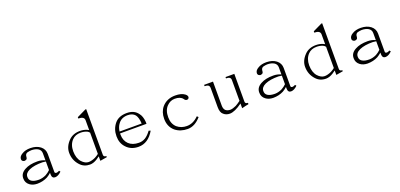

<svg xmlns="http://www.w3.org/2000/svg" viewBox="9 -1497 4670 2240"><g transform="rotate(-20 2344.0 -376.5)"><path d="M465.8 -108.4Q475.6 -108.4 499 -120.1L510.7 -105.5Q469.7 -64.5 430.7 -64.5Q412.1 -64.5 402.3 -76.2Q391.6 -88.9 391.6 -112.3V-133.8Q366.2 -110.4 338.9 -94.7Q280.3 -64.5 209 -64.5Q154.3 -65.4 118.2 -92.8Q75.2 -125 76.2 -178.7Q75.2 -241.2 140.6 -276.4Q201.2 -310.5 297.9 -309.6Q346.7 -309.6 391.6 -289.1V-377Q391.6 -416 358.4 -436.5Q325.2 -456.1 275.4 -456.1Q252.9 -455.1 225.6 -448.2Q196.3 -438.5 196.3 -397.5Q195.3 -379.9 183.6 -373Q170.9 -366.2 159.2 -366.2Q147.5 -368.2 137.7 -375Q127 -384.8 127 -397.5Q127 -433.6 168 -457Q210.9 -484.4 275.4 -483.4Q348.6 -482.4 395.5 -446.3Q442.4 -409.2 442.4 -350.6V-126Q442.4 -108.4 465.8 -108.4ZM185.5 -252.9Q126 -225.6 127 -178.7Q126 -140.6 156.2 -122.1Q186.5 -102.5 245.1 -102.5Q290 -103.5 334 -125Q367.2 -143.6 391.6 -168V-274.4L350.6 -279.3Q248 -280.3 185.5 -252.9Z M1076.7 -92.8V-79.1L991.7 -64.5V-120.1Q976.1 -107.4 955.6 -94.7Q907.7 -64.5 865.7 -64.5Q789.6 -64.5 742.7 -117.2Q681.2 -183.6 681.2 -277.3Q681.2 -354.5 745.6 -419.9Q798.3 -473.6 886.2 -473.6Q927.2 -473.6 966.3 -459Q980 -453.1 991.7 -446.3V-567.4Q991.7 -616.2 918.5 -616.2V-632.8L1031.7 -687.5H1042.5V-122.1Q1041.5 -92.8 1076.7 -92.8ZM991.7 -414.1Q978 -430.7 962.4 -437.5Q927.2 -452.1 886.2 -452.1Q819.8 -452.1 780.8 -411.1Q731.9 -360.4 731.9 -277.3Q732.9 -190.4 774.9 -142.6Q815.9 -97.7 859.9 -97.7Q897 -97.7 943.8 -119.1Q973.1 -134.8 991.7 -150.4Z M1317.9 -127.9Q1266.1 -182.6 1266.1 -268.6Q1266.1 -357.4 1318.8 -421.9Q1369.6 -483.4 1470.2 -483.4Q1562 -483.4 1606.9 -420.9Q1639.2 -382.8 1645 -308.6V-286.1H1316.9V-268.6Q1317.9 -196.3 1362.8 -152.3Q1408.7 -108.4 1487.8 -108.4Q1530.8 -107.4 1569.8 -130.9Q1606 -154.3 1641.1 -202.1L1663.6 -194.3Q1588.4 -65.4 1468.3 -65.4Q1374.5 -65.4 1317.9 -127.9ZM1355 -401.4Q1325.7 -364.3 1318.8 -308.6H1593.3Q1589.4 -383.8 1563 -418.9Q1532.7 -456.1 1470.2 -456.1Q1394 -455.1 1355 -401.4Z M2187.5 -452.1Q2215.8 -430.7 2211.9 -409.2Q2206.1 -387.7 2184.6 -387.7Q2165 -387.7 2152.3 -409.2Q2123 -449.2 2051.8 -448.2Q1997.1 -447.3 1956.1 -405.3Q1908.2 -357.4 1909.2 -269.5Q1909.2 -189.5 1960 -142.6Q2010.7 -100.6 2079.1 -100.6Q2158.2 -99.6 2226.6 -168L2243.2 -152.3Q2168 -65.4 2079.1 -64.5Q1988.3 -64.5 1925.8 -114.3Q1858.4 -171.9 1858.4 -269.5Q1858.4 -355.5 1906.2 -412.1Q1967.8 -482.4 2071.3 -482.4Q2146.5 -482.4 2187.5 -452.1Z M2563 -125Q2585.4 -105.5 2624.5 -105.5Q2652.8 -107.4 2693.8 -126Q2721.2 -140.6 2756.3 -167V-424.8Q2756.3 -447.3 2741.7 -457Q2727.1 -466.8 2697.8 -466.8V-483.4H2807.1V-136.7Q2808.1 -111.3 2841.3 -111.3V-94.7Q2803.2 -87.9 2756.3 -75.2V-133.8Q2663.6 -65.4 2601.1 -64.5Q2555.2 -64.5 2524.9 -91.8Q2491.7 -117.2 2491.7 -185.5V-423.8Q2490.7 -446.3 2478 -456.1Q2462.4 -466.8 2432.1 -466.8V-483.4H2542.5V-185.5Q2542.5 -145.5 2563 -125Z M3395.5 -108.4Q3405.3 -108.4 3428.7 -120.1L3440.4 -105.5Q3399.4 -64.5 3360.4 -64.5Q3341.8 -64.5 3332 -76.2Q3321.3 -88.9 3321.3 -112.3V-133.8Q3295.9 -110.4 3268.6 -94.7Q3210 -64.5 3138.7 -64.5Q3084 -65.4 3047.9 -92.8Q3004.9 -125 3005.9 -178.7Q3004.9 -241.2 3070.3 -276.4Q3130.9 -310.5 3227.5 -309.6Q3276.4 -309.6 3321.3 -289.1V-377Q3321.3 -416 3288.1 -436.5Q3254.9 -456.1 3205.1 -456.1Q3182.6 -455.1 3155.3 -448.2Q3126 -438.5 3126 -397.5Q3125 -379.9 3113.3 -373Q3100.6 -366.2 3088.9 -366.2Q3077.1 -368.2 3067.4 -375Q3056.6 -384.8 3056.6 -397.5Q3056.6 -433.6 3097.7 -457Q3140.6 -484.4 3205.1 -483.4Q3278.3 -482.4 3325.2 -446.3Q3372.1 -409.2 3372.1 -350.6V-126Q3372.1 -108.4 3395.5 -108.4ZM3115.2 -252.9Q3055.7 -225.6 3056.6 -178.7Q3055.7 -140.6 3085.9 -122.1Q3116.2 -102.5 3174.8 -102.5Q3219.7 -103.5 3263.7 -125Q3296.9 -143.6 3321.3 -168V-274.4L3280.3 -279.3Q3177.7 -280.3 3115.2 -252.9Z M4006.3 -92.8V-79.1L3921.4 -64.5V-120.1Q3905.8 -107.4 3885.3 -94.7Q3837.4 -64.5 3795.4 -64.5Q3719.2 -64.5 3672.4 -117.2Q3610.8 -183.6 3610.8 -277.3Q3610.8 -354.5 3675.3 -419.9Q3728 -473.6 3815.9 -473.6Q3856.9 -473.6 3896 -459Q3909.7 -453.1 3921.4 -446.3V-567.4Q3921.4 -616.2 3848.1 -616.2V-632.8L3961.4 -687.5H3972.2V-122.1Q3971.2 -92.8 4006.3 -92.8ZM3921.4 -414.1Q3907.7 -430.7 3892.1 -437.5Q3856.9 -452.1 3815.9 -452.1Q3749.5 -452.1 3710.4 -411.1Q3661.6 -360.4 3661.6 -277.3Q3662.6 -190.4 3704.6 -142.6Q3745.6 -97.7 3789.6 -97.7Q3826.7 -97.7 3873.5 -119.1Q3902.8 -134.8 3921.4 -150.4Z M4567.4 -108.4Q4577.1 -108.4 4600.6 -120.1L4612.3 -105.5Q4571.3 -64.5 4532.2 -64.5Q4513.7 -64.5 4503.9 -76.2Q4493.2 -88.9 4493.2 -112.3V-133.8Q4467.8 -110.4 4440.4 -94.7Q4381.8 -64.5 4310.5 -64.5Q4255.9 -65.4 4219.7 -92.8Q4176.8 -125 4177.7 -178.7Q4176.8 -241.2 4242.2 -276.4Q4302.7 -310.5 4399.4 -309.6Q4448.2 -309.6 4493.2 -289.1V-377Q4493.2 -416 4460 -436.5Q4426.8 -456.1 4377 -456.1Q4354.5 -455.1 4327.1 -448.2Q4297.9 -438.5 4297.9 -397.5Q4296.9 -379.9 4285.2 -373Q4272.5 -366.2 4260.7 -366.2Q4249 -368.2 4239.3 -375Q4228.5 -384.8 4228.5 -397.5Q4228.5 -433.6 4269.5 -457Q4312.5 -484.4 4377 -483.4Q4450.2 -482.4 4497.1 -446.3Q4543.9 -409.2 4543.9 -350.6V-126Q4543.9 -108.4 4567.4 -108.4ZM4287.1 -252.9Q4227.5 -225.6 4228.5 -178.7Q4227.5 -140.6 4257.8 -122.1Q4288.1 -102.5 4346.7 -102.5Q4391.6 -103.5 4435.5 -125Q4468.8 -143.6 4493.2 -168V-274.4L4452.1 -279.3Q4349.6 -280.3 4287.1 -252.9Z"/></g></svg>

Font: BabelStone Tangut Wenhai
Style: Regular
Weight: 400
Designer: Andrew West
Foundry: BabelStone
Version: Version 1.002 May 21, 2016